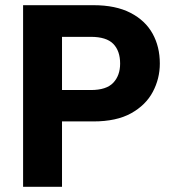

<svg xmlns="http://www.w3.org/2000/svg" viewBox="-20 -720 668 740"><path d="M69 0V-700H340Q426 -700 483 -670.5Q540 -641 568 -590.5Q596 -540 596 -475Q596 -417 569 -366Q542 -315 485.5 -283.5Q429 -252 340 -252H219V0ZM219 -373H330Q390 -373 416.5 -401Q443 -429 443 -475Q443 -524 416.5 -551Q390 -578 330 -578H219Z"/></svg>

Font: DM Sans 12pt Black
Style: Regular
Weight: 900
Version: Version 4.004;gftools[0.9.30]